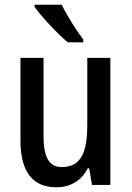

<svg xmlns="http://www.w3.org/2000/svg" viewBox="-20 -786 559 816"><path d="M242 -766H127V-757C154 -717 227 -640 268 -606H334V-618C306 -654 264 -721 242 -766ZM449 -540H351V-259C351 -138 325 -76 242 -76C189 -76 165 -118 165 -207V-540H67V-188C67 -61 115 10 220 10C277 10 326 -17 353 -71H359L371 0H449Z"/></svg>

Font: Noto Sans Sinhala Condensed Medium
Style: Regular
Weight: 500
Width: 3
Designer: Jelle Bosma - Monotype Design Team
Foundry: Monotype Imaging Inc.
Version: Version 2.006